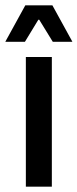

<svg xmlns="http://www.w3.org/2000/svg" viewBox="-34 -704 292 724"><path d="M63.5 0V-489H161.5V0ZM61.5 -684H163.5L238.5 -547.5V-546.5H165L114 -629.5H110.5L60 -546.5H-13.5V-547.5Z"/></svg>

Font: Anek Odia Medium Medium
Style: Regular
Weight: 500
Version: Version 1.003